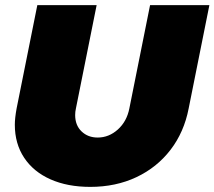

<svg xmlns="http://www.w3.org/2000/svg" viewBox="-20 -721 839 751"><path d="M718 -297Q700 -204 647 -135Q594 -66 513.5 -28Q433 10 333 10Q244 10 177.5 -19.5Q111 -49 74.5 -104Q38 -159 38 -233Q38 -259 45 -297L126 -701H358L277 -297Q274 -284 274 -271Q274 -231 299 -207Q324 -183 362 -183Q406 -183 441 -214.5Q476 -246 486 -297L567 -701H799Z"/></svg>

Font: TypoPRO Montserrat
Style: Italic
Weight: 900
Italic angle: -11.3°
Designer: Julieta Ulanovsky
Foundry: Julieta Ulanovsky
Version: Version 6.001